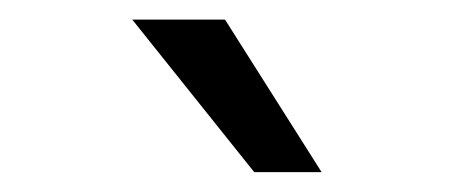

<svg xmlns="http://www.w3.org/2000/svg" viewBox="-20 -818 461 196"><path d="M209.7 -798 308.3 -642.3H239.5L115 -798Z"/></svg>

Font: Hind Variable Light
Style: Regular
Weight: 300
Designer: Manushi Parikh, Satya Rajpurohit
Foundry: Indian Type Foundry
Version: Version 3.000